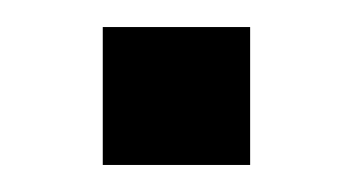

<svg xmlns="http://www.w3.org/2000/svg" viewBox="-20 -321 261 142"><path d="M56 -301H165V-199H56Z"/></svg>

Font: HermeneusOne
Style: Regular
Weight: 400
Designer: Rodrigo Fuenzalida, Pablo Impallari
Foundry: Pablo Impallari, Rodrigo Fuenzalida
Version: Version 1.000; ttfautohint (v0.8) -G 200 -r 50